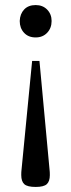

<svg xmlns="http://www.w3.org/2000/svg" viewBox="-20 -522 282 759"><path d="M65 150 107 -281H136L176 150Q177 157 177 170Q177 195 165 206Q153 217 121 217Q88 217 76 206Q64 195 64 170Q64 157 65 150ZM58 -439Q59 -467 75.5 -484.5Q92 -502 121 -502Q149 -502 166.5 -484Q184 -466 184 -439Q184 -411 166.5 -392.5Q149 -374 121 -374Q92 -374 75 -392.5Q58 -411 58 -439Z"/></svg>

Font: Heuristica
Style: Regular
Weight: 400
Version: Version 1.0.1 ; ttfautohint (v1.4.1)